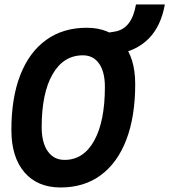

<svg xmlns="http://www.w3.org/2000/svg" viewBox="-20 -827 756 857"><path d="M250.5 9.8Q147 9.8 88.9 -58.1Q30.8 -126 30.8 -247.1Q30.8 -390.6 70.8 -492.7Q110.8 -594.7 186.3 -648.9Q261.7 -703.1 367.2 -703.1Q469.2 -703.1 526.4 -636.7Q583.5 -570.3 583.5 -451.7Q583.5 -306.6 543.9 -203.4Q504.4 -100.1 429.9 -45.2Q355.5 9.8 250.5 9.8ZM268.1 -113.3Q353 -113.3 400.6 -199.5Q448.2 -285.6 448.2 -439.5Q448.2 -505.9 422.4 -543Q396.5 -580.1 350.1 -580.1Q263.2 -580.1 214.6 -495.4Q166 -410.6 166 -259.3Q166 -190.4 193.1 -151.9Q220.2 -113.3 268.1 -113.3ZM468.8 -580.1 462.4 -681.2 492.2 -686Q568.4 -698.2 586.9 -807.1H715.8Q681.6 -614.7 499 -585Z"/></svg>

Font: Cascadia Code PL
Style: Bold Italic
Weight: 700
Italic angle: -10°
Monospace: yes
Designer: Aaron Bell
Foundry: Saja Typeworks
Version: Version 2404.023; ttfautohint (v1.8.4)